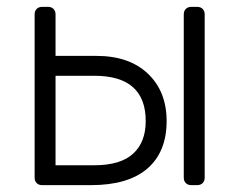

<svg xmlns="http://www.w3.org/2000/svg" viewBox="-20 -540 698 560"><path d="M261 -377Q357 -377 411.5 -325Q466 -273 466 -187Q466 -97 410 -48.5Q354 0 245 0H103Q93 0 87 -6Q81 -12 81 -22V-498Q81 -508 87 -514Q93 -520 103 -520H120Q130 -520 136 -514Q142 -508 142 -498V-377ZM555 0H538Q528 0 522 -6Q516 -12 516 -22V-498Q516 -508 522 -514Q528 -520 538 -520H555Q565 -520 571 -514Q577 -508 577 -498V-22Q577 -12 571 -6Q565 0 555 0ZM142 -58H255Q331 -58 368 -91.5Q405 -125 405 -187Q405 -319 255 -319H142Z"/></svg>

Font: Hezaedrus Light
Style: Regular
Weight: 300
Designer: Hubert & Fischer
Foundry: Hubert & Fischer
Version: Version 1.10;September 3, 2019;FontCreator 11.5.0.2425 64-bi